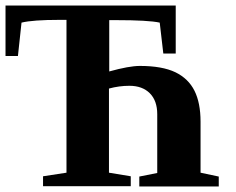

<svg xmlns="http://www.w3.org/2000/svg" viewBox="-36 -675 855 696"><path d="M691 -49 757 -35V1H469V-35L534 -48V-261Q534 -310 507 -337Q480 -364 433 -364Q396 -364 359 -354V-49L438 -36V0H120V-36L205 -49V-603H180Q83 -603 42 -593L29 -472H-16V-655H601V-481H556L543 -593Q502 -602 384 -602H360V-416Q432 -436 471 -436Q552 -436 600 -413Q647 -390 669 -346Q691 -302 691 -234Z"/></svg>

Font: Libra Serif Modern
Style: Bold
Weight: 700
Designer: Stefan Peev, Context Ltd
Foundry: Ascender Corporation
Version: Version 1.000